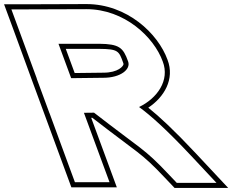

<svg xmlns="http://www.w3.org/2000/svg" viewBox="-309 -830 1141 943"><path d="M374 -304.4C429.5 -263.9 506.4 -196.5 635.2 -59L754.1 68H559.1L518.2 25C398.4 -102.3 385.6 -95.5 152.9 -276.6L103.2 -276L197.6 -20L229 65H59L27.6 -20L-65.7 -274C-65.8 -274 -65.9 -274 -66 -274L-128.7 -444C-128.5 -444 -128.3 -444 -128.1 -444L-221.8 -699L-253.1 -784H-168.1L115.5 -785C302.5 -785 447 -648 490.3 -528C526.1 -434.8 462.4 -346.8 374 -304.4ZM40.5 -446.1 197.8 -448H198.8C283.8 -448 334.3 -490 320.3 -528L319.9 -529C296.2 -596 276.6 -614 178.2 -615H-21.8ZM-152.9 -438.2 41.5 90H264.8L138.9 -251.5L144.5 -251.5C372.7 -74.2 382.7 -82.4 500.1 42.2L548.3 93H811.7L653.5 -76.1C545.5 -191.3 472.5 -258.7 419.3 -301.2C496.8 -352.3 550.5 -441 513.7 -536.7C467.3 -665.5 314.9 -810 115.4 -810L-168.1 -809H-289L-245.2 -690.4ZM57.8 -471.3 14.1 -590H178.1C271.2 -589.1 275.2 -580.5 296.4 -520.5L296.8 -519.3C297.4 -517.8 297.6 -516.5 297.6 -515.2C297.6 -505.9 272.1 -473 198.8 -473H197.6Z"/></svg>

Font: Nordica Plus
Style: NordicaClassicBkOpOblOl
Weight: 900
Version: Version 1.01